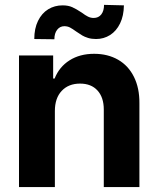

<svg xmlns="http://www.w3.org/2000/svg" viewBox="-20 -754 638 774"><path d="M201.2 0H56.6V-530.3H194.3V-437.5H200.2Q218.8 -484.4 260.3 -510.7Q301.8 -537.1 359.4 -537.1Q414.6 -537.1 456.1 -513.2Q497.6 -489.3 520 -444.1Q542.5 -398.9 542 -337.9V0H398.4V-312.5Q398.4 -361.3 373 -389.2Q347.7 -417 302.7 -417Q256.3 -417 228.8 -387.7Q201.2 -358.4 201.2 -306.6ZM232.4 -732.4Q254.9 -732.4 271.2 -725.1Q287.6 -717.8 309.6 -703.1Q323.7 -692.4 334.7 -687Q345.7 -681.6 357.4 -681.6Q377.4 -681.6 388.4 -696Q399.4 -710.4 399.4 -734.4L479.5 -732.4Q479 -690.4 464.1 -659.7Q449.2 -628.9 423.8 -612.8Q398.4 -596.7 367.2 -596.7Q349.1 -596.7 335 -601.1Q320.8 -605.5 311.5 -611.1Q302.2 -616.7 287.1 -627Q272.5 -637.7 262.2 -643.1Q252 -648.4 239.3 -648.4Q221.7 -648.4 210.4 -634Q199.2 -619.6 199.2 -595.7L118.2 -596.7Q118.2 -639.2 133.3 -669.9Q148.4 -700.7 174.3 -716.6Q200.2 -732.4 232.4 -732.4Z"/></svg>

Font: Pretendard Std
Style: Bold
Weight: 700
Designer: Base glyphs from Inter by Rasmus Andersson; Hangeul glyphs from Noto Sans CJK(Source Han Sans) by Jang Soo-young and Kan
Foundry: Kil Hyung-jin
Version: Version 1.309